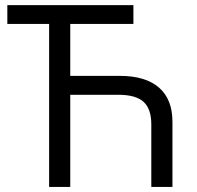

<svg xmlns="http://www.w3.org/2000/svg" viewBox="-20 -734 774 754"><path d="M255.9 -436H451.2Q551.3 -436 604.2 -390.1Q657.2 -344.2 657.2 -255.9V0H574.2V-245.1Q574.2 -306.6 543.7 -334.2Q513.2 -361.8 444.8 -361.8H255.9V0H172.9V-640.1H8.8V-713.9H503.9V-640.1H255.9Z"/></svg>

Font: Open Sans ACDW
Style: acdw
Weight: 400
Foundry: Ascender Corporation
Version: Version 1.10